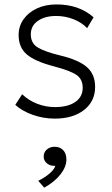

<svg xmlns="http://www.w3.org/2000/svg" viewBox="-20 -520 506 866"><path d="M227 15Q175.5 15 127.2 -2.2Q79 -19.5 49 -47L80 -95Q108 -67.5 147 -52.2Q186 -37 228 -37Q286 -37 319.5 -60Q353 -83 353 -124Q353 -163 324.8 -182.2Q296.5 -201.5 222 -221Q138 -243 101 -274.5Q64 -306 64 -362Q64 -401.5 86 -432.8Q108 -464 146.5 -482Q185 -500 235 -500Q336.5 -500 402 -442L373 -393Q349 -418.5 311.8 -433.2Q274.5 -448 233 -448Q183 -448 151 -426Q119 -404 119 -365Q119 -324.5 151 -305.5Q183 -286.5 251 -270Q334.5 -250 371.8 -217.5Q409 -185 409 -128Q409 -63 359.2 -24Q309.5 15 227 15ZM179.5 326.5 152.5 295.5Q181 281.5 202.8 263.2Q224.5 245 229.5 228Q207.5 229.5 192.2 217.2Q177 205 177 186Q177 167 191 154.5Q205 142 226.5 142Q250.5 142 265 157.2Q279.5 172.5 279.5 200Q279.5 232 253.2 266Q227 300 179.5 326.5Z"/></svg>

Font: Geologica Thin
Style: Regular
Weight: 100
Designer: Sindre Bremnes, Frode Helland
Foundry: Monokrom Skriftforlag AS
Version: Version 1.010; ttfautohint (v1.8.4.7-5d5b);gftools[0.9.28]